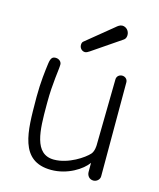

<svg xmlns="http://www.w3.org/2000/svg" viewBox="-110 -800 731 882"><g transform="rotate(15 256.0 -359.5)"><path d="M447 -475C447 -490 435 -500 421 -500C407 -500 395 -490 395 -475L390 -161C390 -161 390 -133 377 -118C356 -94 286 -46 217 -46C121.8 -46 120 -160.6 120 -277.8C120 -282.5 120 -287.3 120 -292C120 -385.4 133.1 -449.8 133.1 -475.5C133.1 -489.7 119.5 -500 105 -500C91 -500 82 -495 78 -466C73.3 -430.2 65.9 -374.9 65.9 -304.2C65.9 -299.8 65.9 -295.4 66 -291C67 -143 65 3 217 3C294 3 361 -40 386 -76V-33C386 -15 398 0 417 0C433 0 447 -13 447 -28ZM386 -663C393 -668 396 -677 396 -686C396 -706 381 -722 362 -722C351 -722 341 -714 333 -707L207 -604C202 -600 201 -593 201 -587C201 -572 213 -560 227 -560C233 -560 241 -564 248 -569Z"/></g></svg>

Font: Comic Neue
Style: Normal
Weight: 400
Designer: Craig Rozynski
Foundry: Craig Rozynski
Version: Version 2.003